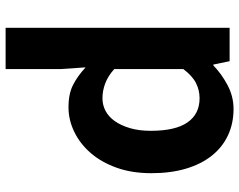

<svg xmlns="http://www.w3.org/2000/svg" viewBox="-104 -734 852 684"><g transform="rotate(-90 322.0 -392.0)"><path d="M276 14Q224 14 181.5 -6Q139 -26 109 -64Q79 -102 63 -156Q47 -210 47 -279Q47 -348 66.5 -402.5Q86 -457 119 -495Q152 -533 194.5 -553.5Q237 -574 282 -574Q330 -574 362 -557.5Q394 -541 424 -513L418 -601V-798H565V0H446L434 -58H431Q400 -28 360 -7Q320 14 276 14ZM314 -107Q343 -107 368.5 -120Q394 -133 418 -165V-411Q392 -434 366 -443.5Q340 -453 314 -453Q290 -453 269 -442Q248 -431 232.5 -409Q217 -387 207.5 -355Q198 -323 198 -281Q198 -193 228 -150Q258 -107 314 -107Z"/></g></svg>

Font: SpoqaHanSans-Bold
Style: Regular
Weight: 700
Designer: [Spoqa Han Sans] Dong-huui Kim \uAE40 \uB3D9 \uD718   [Noto Sans] Ryoko NISHIZUKA \u897F \u585A \u6DBC \u5B50  (kana & i
Foundry: Spoqa (http://www.spoqa-han-sans.com)
Version: Version 2.000